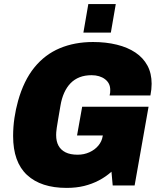

<svg xmlns="http://www.w3.org/2000/svg" viewBox="-20 -905 778 937"><path d="M305 12Q180 12 112 -51Q44 -114 44 -241Q44 -286 50.5 -329.5Q57 -373 68 -412Q96 -512 147.5 -575.5Q199 -639 271.5 -669.5Q344 -700 434 -700Q497 -700 550 -687Q603 -674 641 -648.5Q679 -623 699.5 -585Q720 -547 720 -496Q720 -483 718.5 -468.5Q717 -454 714 -439H515Q517 -446 517.5 -453Q518 -460 518 -466Q518 -483 511.5 -496Q505 -509 492.5 -518.5Q480 -528 463.5 -533Q447 -538 427 -538Q394 -538 368.5 -528Q343 -518 324.5 -499Q306 -480 293.5 -452.5Q281 -425 275 -389Q268 -347 263.5 -321.5Q259 -296 257 -281.5Q255 -267 254.5 -259.5Q254 -252 254 -246Q254 -215 265.5 -194Q277 -173 300 -161.5Q323 -150 359 -150Q390 -150 416.5 -162Q443 -174 460 -194.5Q477 -215 481 -240L482 -244H356L381 -384H705L637 0H530L524 -67Q496 -42 462.5 -24.5Q429 -7 390.5 2.5Q352 12 305 12ZM387 -746 411 -885H545L521 -746Z"/></svg>

Font: Archivo SemiCondensed Black
Style: Italic
Weight: 900
Width: 4
Italic angle: -10°
Designer: Hector Gatti
Foundry: Omnibus-Type
Version: Version 2.001